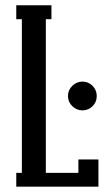

<svg xmlns="http://www.w3.org/2000/svg" viewBox="-20 -700 406 720"><path d="M349.1 0H41V-51.8H62V-627.9H41V-680.2H172.9V-627.9H151.9V-51.8H273.9V-102.1H349.1ZM289.1 -286.1Q267.6 -286.1 251.2 -301.8Q234.9 -317.4 234.9 -339.8Q234.9 -362.3 251.2 -378.2Q267.6 -394 289.1 -394Q311 -394 326.9 -378.4Q342.8 -362.8 342.8 -339.8Q342.8 -316.9 326.9 -301.5Q311 -286.1 289.1 -286.1Z"/></svg>

Font: Margherita Semibold
Style: Regular
Weight: 600
Designer: James Puckett
Foundry: Dunwich Type Founders
Version: Version 1.008;hotconv 1.0.109;makeotfexe 2.5.65596